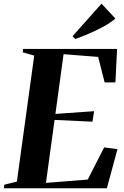

<svg xmlns="http://www.w3.org/2000/svg" viewBox="-40 -1004 661 1024"><path d="M-19.5 0 -17 -19 50 -35.5 142.5 -707.5 81 -725 83.5 -743H584.5L575.5 -564.5H518L483.5 -700.5L299 -715L255.5 -396.5L462 -411L453 -355L251 -364.5L205 -28.5L428 -46.5L515.5 -218L586.5 -208.5L530 0ZM361.5 -796 347 -811 501.5 -984.5 575.5 -905Q547.5 -881.5 511.2 -861.8Q475 -842 436.5 -825.5Q398 -809 361.5 -796Z"/></svg>

Font: Merriweather 144pt
Style: Bold Italic
Weight: 700
Italic angle: -7.8°
Version: Version 2.101